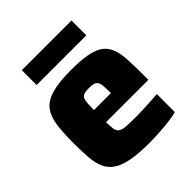

<svg xmlns="http://www.w3.org/2000/svg" viewBox="-193 -812 943 943"><g transform="rotate(-45 279.0 -340.0)"><path d="M301 8Q226 8 177 -1.5Q128 -11 99.5 -30.5Q71 -50 57.5 -80.5Q44 -111 40.5 -154.5Q37 -198 37 -254Q37 -324 43.5 -374Q50 -424 73 -456Q96 -488 146 -503Q196 -518 283 -518Q353 -518 397 -509Q441 -500 465.5 -481Q490 -462 501 -431.5Q512 -401 514.5 -356.5Q517 -312 517 -254V-215H223Q223 -185 226 -167.5Q229 -150 240.5 -141.5Q252 -133 277.5 -131Q303 -129 346 -129Q365 -129 389.5 -130Q414 -131 442.5 -132.5Q471 -134 497 -136V-11Q477 -5 444.5 -1Q412 3 375 5.5Q338 8 301 8ZM341 -283V-299Q341 -332 339 -351Q337 -370 330.5 -378.5Q324 -387 312.5 -390Q301 -393 282 -393Q262 -393 250.5 -390Q239 -387 233 -378Q227 -369 225 -350Q223 -331 223 -299H358ZM111 -585V-688H456V-585Z"/></g></svg>

Font: Saira Thin ExtraBold
Style: Regular
Weight: 800
Version: Version 1.101